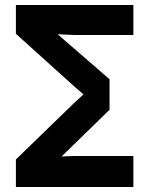

<svg xmlns="http://www.w3.org/2000/svg" viewBox="-20 -753 603 773"><path d="M44 0V-111L277 -337L316 -373L279 -405L44 -617V-733H517V-612H284L212 -615L421 -434V-311L228 -123L279 -125H517V0Z"/></svg>

Font: Kreadon
Style: Bold
Weight: 700
Designer: Reiya WATANABE
Foundry: StudioGnu
Version: Version 1.003; ttfautohint (v1.8.4.7-5d5b);gftools[0.9.32]